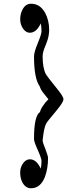

<svg xmlns="http://www.w3.org/2000/svg" viewBox="-20 -896 376 1027"><path d="M319 -365Q322 -353 280 -302Q230 -243 226 -233Q215 -212 208 -146Q208 -134 223 -98Q237 -61 237 -52Q237 6 220 51Q196 111 146 111Q118 111 101 82Q88 59 88 27Q88 1 101 -19Q117 -44 140 -44Q175 -44 198 6Q200 -4 201 -14Q202 -24 202 -35Q202 -49 181 -96Q160 -142 162 -155Q162 -276 194 -297Q197 -312 212 -333Q220 -346 239 -365L211 -400Q197 -418 193 -433Q162 -476 162 -594Q162 -617 182 -665Q202 -713 202 -729Q202 -752 198 -771Q175 -721 140 -721Q128 -721 118.5 -727.5Q109 -734 102.5 -744Q96 -754 92 -766.5Q88 -779 88 -791Q88 -823 101 -846Q117 -876 146 -876Q194 -876 221 -828Q243 -788 243 -735Q243 -730 242.5 -724Q242 -718 241 -712Q240 -702 236 -688Q232 -674 224 -654Q208 -618 208 -594Q208 -532 226 -498Q233 -486 280 -428Q322 -377 319 -365Z"/></svg>

Font: Ekushey Ghorautra
Style: Regular
Weight: 400
Designer: Al Mamun Sumon
Foundry: Al Mamun Sumon
Version: Version 1.0